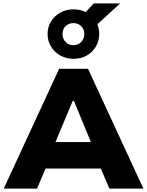

<svg xmlns="http://www.w3.org/2000/svg" viewBox="-20 -1110 866 1130"><path d="M2 0 328 -705H498L824 0H624L541 -193L617 -118H204L280 -193L198 0ZM408 -516 290 -235 265 -274H557L531 -235L415 -516ZM412 -764Q370 -764 335.5 -783Q301 -802 280.5 -835.5Q260 -869 260 -910Q260 -951 280.5 -984Q301 -1017 335.5 -1036Q370 -1055 412 -1055Q433 -1055 450.5 -1051Q468 -1047 484 -1039L532 -1090H687L553 -967Q558 -954 561 -940Q564 -926 564 -910Q564 -869 544 -835.5Q524 -802 490 -783Q456 -764 412 -764ZM412 -844Q439 -844 457.5 -862.5Q476 -881 476 -910Q476 -939 457.5 -956.5Q439 -974 412 -974Q385 -974 366.5 -956.5Q348 -939 348 -910Q348 -881 366.5 -862.5Q385 -844 412 -844Z"/></svg>

Font: Nunito Sans 6pt Black
Style: Regular
Weight: 900
Version: Version 3.101;gftools[0.9.27]